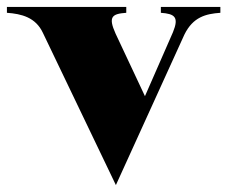

<svg xmlns="http://www.w3.org/2000/svg" viewBox="-30 -520 657 555"><path d="M607 -483V-500H435V-483C475 -480 488 -471 470 -427L389 -242L304 -423C282 -472 294 -480 335 -483V-500H-10V-483C32 -480 73 -470 94 -425L305 15L503 -420C528 -471 565 -480 607 -483Z"/></svg>

Font: Sprat Condesed
Style: Bold
Weight: 700
Width: 3
Designer: Ethan Nakache
Foundry: Collletttivo
Version: Version 2.000;Glyphs 3.2 (3217)